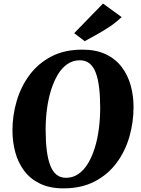

<svg xmlns="http://www.w3.org/2000/svg" viewBox="-20 -1026 776 1056"><path d="M329 10Q254 10 200.5 -15.8Q147 -41.5 113.5 -86Q80 -130.5 64.2 -188Q48.5 -245.5 48.5 -309.5Q48.5 -391.5 71.8 -470.5Q95 -549.5 142.2 -613.2Q189.5 -677 261.8 -715Q334 -753 433 -753Q508.5 -753 562 -727.5Q615.5 -702 649.2 -657.5Q683 -613 698.8 -556.2Q714.5 -499.5 714.5 -437.5Q714.5 -353.5 691.5 -273.5Q668.5 -193.5 621 -129.8Q573.5 -66 500.8 -28Q428 10 329 10ZM342.5 -48Q381 -48 411.2 -69Q441.5 -90 464 -127.2Q486.5 -164.5 501.5 -213.2Q516.5 -262 523.8 -318.2Q531 -374.5 531 -433.5Q531 -497 525 -545.5Q519 -594 506.2 -627.2Q493.5 -660.5 472 -677.5Q450.5 -694.5 419 -694.5Q381 -694.5 350.5 -673.5Q320 -652.5 297.8 -615.2Q275.5 -578 260.5 -529.5Q245.5 -481 238.2 -425.8Q231 -370.5 231 -313.5Q231 -249 237.2 -199.2Q243.5 -149.5 256.5 -116Q269.5 -82.5 291 -65.2Q312.5 -48 342.5 -48ZM446 -799.5 388 -843.5 546.5 -1006.5 649 -932Q615 -900 578.2 -876Q541.5 -852 507.5 -833.5Q473.5 -815 446 -799.5Z"/></svg>

Font: Merriweather 28pt Black
Style: Italic
Weight: 900
Italic angle: -7.8°
Version: Version 2.101